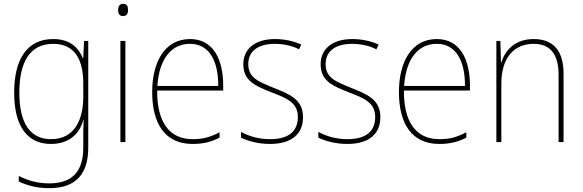

<svg xmlns="http://www.w3.org/2000/svg" viewBox="-20 -742 3043 1003"><path d="M258 -538C120 -538 54 -431 54 -258C54 -79 125 10 246 10C335 10 394 -37 415 -115H417C415 -75 415 -51 415 -15V29C415 148 363 216 237 216C173 216 121 199 78 177V206C120 226 170 241 237 241C383 241 441 160 441 29V-528H419L415 -438H413C390 -493 346 -538 258 -538ZM258 -513C376 -513 415 -422 415 -307V-237C415 -132 380 -15 246 -15C139 -15 81 -97 81 -258C81 -415 134 -513 258 -513Z M623 -722C603 -722 597 -706 597 -690C597 -673 603 -658 622 -658C643 -658 649 -672 649 -690C649 -706 645 -722 623 -722ZM635 -528H609V0H635Z M973 -538C839 -538 775 -416 775 -261C775 -100 839 10 986 10C1042 10 1085 -1 1127 -23V-51C1075 -24 1039 -15 986 -15C864 -15 800 -105 801 -269H1146V-295C1146 -427 1097 -538 973 -538ZM973 -513C1075 -513 1121 -420 1120 -293H802C812 -438 877 -513 973 -513Z M1563 -130C1563 -226 1488 -251 1408 -284C1333 -315 1277 -334 1277 -407C1277 -477 1331 -513 1416 -513C1461 -513 1511 -502 1542 -484L1554 -509C1518 -526 1470 -538 1416 -538C1311 -538 1251 -485 1251 -407C1251 -317 1317 -292 1400 -259C1478 -229 1536 -206 1536 -131C1536 -59 1492 -15 1390 -15C1335 -15 1283 -29 1239 -53V-23C1271 -7 1326 10 1390 10C1506 10 1563 -44 1563 -130Z M1967 -130C1967 -226 1892 -251 1812 -284C1737 -315 1681 -334 1681 -407C1681 -477 1735 -513 1820 -513C1865 -513 1915 -502 1946 -484L1958 -509C1922 -526 1874 -538 1820 -538C1715 -538 1655 -485 1655 -407C1655 -317 1721 -292 1804 -259C1882 -229 1940 -206 1940 -131C1940 -59 1896 -15 1794 -15C1739 -15 1687 -29 1643 -53V-23C1675 -7 1730 10 1794 10C1910 10 1967 -44 1967 -130Z M2262 -538C2128 -538 2064 -416 2064 -261C2064 -100 2128 10 2275 10C2331 10 2374 -1 2416 -23V-51C2364 -24 2328 -15 2275 -15C2153 -15 2089 -105 2090 -269H2435V-295C2435 -427 2386 -538 2262 -538ZM2262 -513C2364 -513 2410 -420 2409 -293H2091C2101 -438 2166 -513 2262 -513Z M2768 -538C2668 -538 2618 -477 2599 -416H2597L2594 -528H2573V0H2599V-305C2599 -446 2670 -513 2768 -513C2849 -513 2898 -465 2898 -352V0H2924V-357C2924 -481 2867 -538 2768 -538Z"/></svg>

Font: Noto Sans Georgian SemiCondensed Thin
Style: Regular
Weight: 100
Width: 4
Designer: Monotype Design Team, Akaki Razmadze
Foundry: Google LLC
Version: Version 2.005